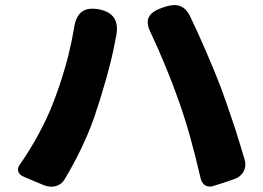

<svg xmlns="http://www.w3.org/2000/svg" viewBox="-20 -732 1020 746"><path d="M246 -518C230 -455 210 -393 188 -336C159 -259 110 -168 58 -94C43 -74 49 -55 73 -45L118 -26L149 -13C182 1 214 -9 229 -32C272 -102 318 -195 346 -276C376 -363 413 -491 426 -565C427 -569 428 -575 429 -581C444 -641 429 -682 368 -695C305 -708 275 -682 267 -618C261 -584 254 -551 246 -518ZM893 -234C872 -297 851 -358 835 -400C808 -471 758 -587 718 -670C696 -713 665 -720 619 -705C560 -686 538 -660 566 -604C603 -526 645 -424 672 -347C706 -253 734 -150 759 -41C765 -13 785 -1 811 -10L858 -25L887 -35C923 -46 940 -78 931 -110C920 -149 906 -192 893 -234Z"/></svg>

Font: GenSenRounded2 TW H
Style: Regular
Weight: 900
Version: Version 2.100;PS 2.1;hotconv 16.6.51;makeotf.lib2.5.65220 DE